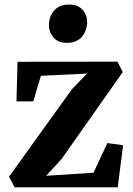

<svg xmlns="http://www.w3.org/2000/svg" viewBox="-20 -802 568 822"><path d="M352.5 -487 155 -477.5 122.5 -368H50.5L55 -537.5L483 -538L505.5 -493.5L243.5 -121L177.5 -49.5L380.5 -62.5L439.5 -189.5L507 -180.5L484 0H42.5L18.5 -45.5L288 -420ZM266 -618.5Q229 -618.5 209.2 -641.2Q189.5 -664 189.5 -694.5Q189.5 -731 211.8 -756.8Q234 -782.5 275.5 -782.5H276.5Q313.5 -782.5 333.2 -760.2Q353 -738 353 -707.5Q353 -671.5 330.8 -645Q308.5 -618.5 267 -618.5Z"/></svg>

Font: Merriweather 60pt
Style: Bold
Weight: 700
Version: Version 2.100